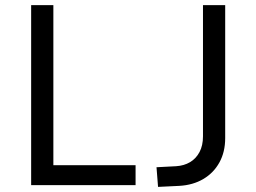

<svg xmlns="http://www.w3.org/2000/svg" viewBox="-20 -725 1004 752"><path d="M102 0V-705H189V-78H511V0ZM599 7 593 -70 670 -74Q701 -76 724.5 -90Q748 -104 761.5 -129.5Q775 -155 775 -191V-705H862V-184Q862 -130 839.5 -89Q817 -48 776.5 -24Q736 0 682 3Z"/></svg>

Font: Nunito Sans 7pt SemiCondensed
Style: Regular
Weight: 400
Width: 4
Designer: Vernon Adams
Foundry: Vernon Adams
Version: Version 3.101;gftools[0.9.27]